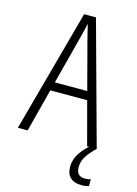

<svg xmlns="http://www.w3.org/2000/svg" viewBox="-137 -788 774 1082"><g transform="rotate(15 250.0 -247.5)"><path d="M20 0 215 -715H284L480 0H424L357 -251H142L77 0ZM225 -570 155 -301H344L273 -570Q267 -594 260.5 -619Q254 -644 249 -668Q239 -621 225 -570ZM449 220Q407 220 384 198.5Q361 177 361 136Q361 95 384 58.5Q407 22 448 -11L480 0Q445 33 426.5 62.5Q408 92 408 125Q408 179 458 179Q467 179 476.5 177.5Q486 176 492 173V213Q475 220 449 220Z"/></g></svg>

Font: Noto Sans Mono ExtraCondensed Light
Style: Regular
Weight: 300
Width: 2
Designer: Monotype Design Team
Foundry: Monotype Imaging Inc.
Version: Version 2.014; ttfautohint (v1.8.4.7-5d5b)